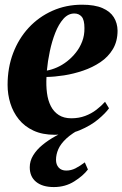

<svg xmlns="http://www.w3.org/2000/svg" viewBox="-20 -548 508 797"><path d="M432.5 -98.5Q418.5 -78.5 387.5 -52.5Q356.5 -26.5 311.2 -7.5Q266 11.5 207.5 11.5Q156 11.5 119 -5.8Q82 -23 58.2 -52.5Q34.5 -82 23 -119Q11.5 -156 11.5 -195.5Q11.5 -267 34.5 -327.5Q57.5 -388 99.2 -433Q141 -478 197.5 -503.2Q254 -528.5 320.5 -528.5Q373 -528.5 405.2 -514.5Q437.5 -500.5 452.5 -476.2Q467.5 -452 468 -421Q468 -376.5 448.5 -344Q429 -311.5 396.5 -289.8Q364 -268 325 -254.8Q286 -241.5 246.2 -235.2Q206.5 -229 173 -228.5Q171 -193 175 -162Q179 -131 191 -107.5Q203 -84 224 -70.5Q245 -57 276 -57Q307.5 -57 333.5 -66.8Q359.5 -76.5 380.2 -92.5Q401 -108.5 416 -125.5ZM288.5 -492Q263 -492 243.2 -469.8Q223.5 -447.5 209.5 -412Q195.5 -376.5 186.8 -335Q178 -293.5 174.5 -255Q194.5 -258.5 216.2 -268Q238 -277.5 258.2 -293.2Q278.5 -309 295 -329.8Q311.5 -350.5 321.2 -376Q331 -401.5 330.5 -431.5Q330.5 -465.5 319 -478.8Q307.5 -492 288.5 -492ZM203.5 228.5Q156.5 228.5 130 207Q103.5 185.5 103.5 146.5Q103.5 120 117.8 96.8Q132 73.5 156 53.8Q180 34 209.8 17.5Q239.5 1 270.5 -12.5L286.5 -27.5L321.5 -17.5Q279 5 255.2 27.2Q231.5 49.5 222 71.5Q212.5 93.5 212.5 115.5Q212.5 135.5 223.8 147.8Q235 160 255 160Q275 160 293.2 150.8Q311.5 141.5 332 126L345 155.5Q325.5 181.5 288.2 205Q251 228.5 203.5 228.5Z"/></svg>

Font: Merriweather 120pt ExtraBold
Style: Italic
Weight: 800
Italic angle: -7.8°
Version: Version 2.101